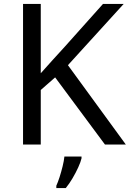

<svg xmlns="http://www.w3.org/2000/svg" viewBox="-20 -734 659 975"><path d="M619 0H513L260 -341L187 -277V0H97V-714H187V-362Q217 -396 248 -430Q279 -464 310 -498L503 -714H608L325 -403ZM394 70Q390 88 377.5 115.5Q365 143 348.5 171Q332 199 314 221H266V209Q274 192 282.5 165.5Q291 139 298 110.5Q305 82 307 61H394Z"/></svg>

Font: Noto Sans Meroitic
Style: Regular
Weight: 400
Designer: Monotype Design Team
Foundry: Monotype Imaging Inc.
Version: Version 2.002; ttfautohint (v1.8.4.7-5d5b)